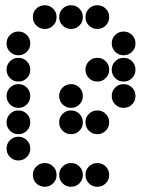

<svg xmlns="http://www.w3.org/2000/svg" viewBox="-20 -715 640 730"><path d="M149 -695Q131 -695 118 -682Q105 -669 105 -651V-649Q105 -631 118 -618Q131 -605 149 -605H151Q169 -605 182 -618Q195 -631 195 -649V-651Q195 -669 182 -682Q169 -695 151 -695ZM249 -695Q231 -695 218 -682Q205 -669 205 -651V-649Q205 -631 218 -618Q231 -605 249 -605H251Q269 -605 282 -618Q295 -631 295 -649V-651Q295 -669 282 -682Q269 -695 251 -695ZM349 -695Q331 -695 318 -682Q305 -669 305 -651V-649Q305 -631 318 -618Q331 -605 349 -605H351Q369 -605 382 -618Q395 -631 395 -649V-651Q395 -669 382 -682Q369 -695 351 -695ZM49 -595Q31 -595 18 -582Q5 -569 5 -551V-549Q5 -531 18 -518Q31 -505 49 -505H51Q69 -505 82 -518Q95 -531 95 -549V-551Q95 -569 82 -582Q69 -595 51 -595ZM449 -595Q431 -595 418 -582Q405 -569 405 -551V-549Q405 -531 418 -518Q431 -505 449 -505H451Q469 -505 482 -518Q495 -531 495 -549V-551Q495 -569 482 -582Q469 -595 451 -595ZM49 -495Q31 -495 18 -482Q5 -469 5 -451V-449Q5 -431 18 -418Q31 -405 49 -405H51Q69 -405 82 -418Q95 -431 95 -449V-451Q95 -469 82 -482Q69 -495 51 -495ZM349 -495Q331 -495 318 -482Q305 -469 305 -451V-449Q305 -431 318 -418Q331 -405 349 -405H351Q369 -405 382 -418Q395 -431 395 -449V-451Q395 -469 382 -482Q369 -495 351 -495ZM449 -495Q431 -495 418 -482Q405 -469 405 -451V-449Q405 -431 418 -418Q431 -405 449 -405H451Q469 -405 482 -418Q495 -431 495 -449V-451Q495 -469 482 -482Q469 -495 451 -495ZM49 -395Q31 -395 18 -382Q5 -369 5 -351V-349Q5 -331 18 -318Q31 -305 49 -305H51Q69 -305 82 -318Q95 -331 95 -349V-351Q95 -369 82 -382Q69 -395 51 -395ZM249 -395Q231 -395 218 -382Q205 -369 205 -351V-349Q205 -331 218 -318Q231 -305 249 -305H251Q269 -305 282 -318Q295 -331 295 -349V-351Q295 -369 282 -382Q269 -395 251 -395ZM449 -395Q431 -395 418 -382Q405 -369 405 -351V-349Q405 -331 418 -318Q431 -305 449 -305H451Q469 -305 482 -318Q495 -331 495 -349V-351Q495 -369 482 -382Q469 -395 451 -395ZM49 -295Q31 -295 18 -282Q5 -269 5 -251V-249Q5 -231 18 -218Q31 -205 49 -205H51Q69 -205 82 -218Q95 -231 95 -249V-251Q95 -269 82 -282Q69 -295 51 -295ZM249 -295Q231 -295 218 -282Q205 -269 205 -251V-249Q205 -231 218 -218Q231 -205 249 -205H251Q269 -205 282 -218Q295 -231 295 -249V-251Q295 -269 282 -282Q269 -295 251 -295ZM349 -295Q331 -295 318 -282Q305 -269 305 -251V-249Q305 -231 318 -218Q331 -205 349 -205H351Q369 -205 382 -218Q395 -231 395 -249V-251Q395 -269 382 -282Q369 -295 351 -295ZM49 -195Q31 -195 18 -182Q5 -169 5 -151V-149Q5 -131 18 -118Q31 -105 49 -105H51Q69 -105 82 -118Q95 -131 95 -149V-151Q95 -169 82 -182Q69 -195 51 -195ZM149 -95Q131 -95 118 -82Q105 -69 105 -51V-49Q105 -31 118 -18Q131 -5 149 -5H151Q169 -5 182 -18Q195 -31 195 -49V-51Q195 -69 182 -82Q169 -95 151 -95ZM249 -95Q231 -95 218 -82Q205 -69 205 -51V-49Q205 -31 218 -18Q231 -5 249 -5H251Q269 -5 282 -18Q295 -31 295 -49V-51Q295 -69 282 -82Q269 -95 251 -95ZM349 -95Q331 -95 318 -82Q305 -69 305 -51V-49Q305 -31 318 -18Q331 -5 349 -5H351Q369 -5 382 -18Q395 -31 395 -49V-51Q395 -69 382 -82Q369 -95 351 -95Z"/></svg>

Font: Doto Rounded Black
Style: Regular
Weight: 900
Monospace: yes
Version: Version 1.000